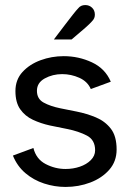

<svg xmlns="http://www.w3.org/2000/svg" viewBox="-20 -727 511 759"><path d="M239 12Q196 12 154.5 -1.5Q113 -15 80.5 -42.5Q48 -70 31 -112L112 -142Q123 -98 160.5 -78.5Q198 -59 239 -59Q269 -59 295.5 -68Q322 -77 339 -94Q356 -111 356 -133Q356 -174 323.5 -191Q291 -208 246 -217L177 -231Q141 -239 110 -253.5Q79 -268 60 -295Q41 -322 41 -367Q41 -412 69 -442.5Q97 -473 140.5 -489Q184 -505 232 -505Q291 -505 343.5 -480.5Q396 -456 418 -404L339 -375Q326 -405 293.5 -419.5Q261 -434 226 -434Q188 -434 157 -417Q126 -400 126 -368Q126 -336 152.5 -321.5Q179 -307 218 -299L283 -286Q323 -278 359 -263Q395 -248 418 -218.5Q441 -189 441 -136Q441 -89 412 -56Q383 -23 337 -5.5Q291 12 239 12ZM193 -571Q196 -575 208.5 -591.5Q221 -608 237 -629Q253 -650 267.5 -668.5Q282 -687 289 -694Q299 -707 317 -707Q333 -707 344 -696.5Q355 -686 355 -669Q355 -662 352.5 -655.5Q350 -649 342 -641Q335 -633 317 -617Q299 -601 282.5 -587.5Q266 -574 263 -571Z"/></svg>

Font: Atkinson Hyperlegible
Style: Regular
Weight: 400
Designer: Elliott Scott, Megan Eiswerth, Linus Boman, Theodore Petrosky
Foundry: Braille Institute
Version: Version 1.006; ttfautohint (v1.8.3)